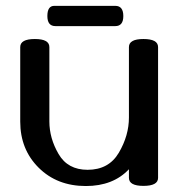

<svg xmlns="http://www.w3.org/2000/svg" viewBox="-20 -621 606 653"><path d="M141.1 -566.4Q141.1 -601.1 164.6 -601.1H372.1Q399.4 -601.1 399.4 -566.4Q399.4 -532.2 372.1 -532.2H168.5Q141.1 -532.2 141.1 -566.4ZM98.6 -488.3Q147.9 -488.3 147.9 -460.9V-208Q147.9 -150.9 179.2 -97.2Q210.4 -43.5 277.8 -43.5Q350.1 -43.5 384.3 -101.8Q418.5 -160.2 418.5 -221.2V-460.9Q418.5 -488.3 467.8 -488.3Q517.6 -488.3 517.6 -460.9V-16.1Q517.6 11.2 467.8 11.2Q418.5 11.2 418.5 -16.1V-45.4Q364.7 11.7 272 11.7Q174.3 11.7 111.6 -50.5Q48.8 -112.8 48.8 -207.5V-460.9Q48.8 -488.3 98.6 -488.3Z"/></svg>

Font: Gayathri
Style: Bold
Weight: 700
Designer: Binoy Dominic <binoy.domenic@gmail.com>
Foundry: SMC
Version: Version 1.000